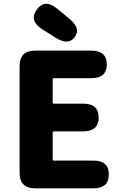

<svg xmlns="http://www.w3.org/2000/svg" viewBox="-20 -1019 670 1039"><path d="M170 0Q86 0 86 -84V-661Q86 -745 170 -745H474Q558 -745 558 -671Q558 -596 474 -596H270Q265 -596 265 -591V-463Q265 -458 270 -458H430Q514 -458 514 -383Q514 -308 430 -308H270Q265 -308 265 -303V-155Q265 -150 270 -150H485Q569 -150 569 -75Q569 0 485 0ZM385 -819Q351 -771 281 -815L208 -861Q136 -907 179 -967Q222 -1027 288 -973L355 -918Q419 -866 385 -819Z"/></svg>

Font: Resource Han Rounded JP Heavy
Style: Regular
Weight: 900
Designer: Cyano Hao (round all glyphs); Ryoko NISHIZUKA 西塚涼子 (kana, bopomofo & ideographs); Paul D. Hunt (Latin, Greek & Cyrillic)
Foundry: Cyano Hao
Version: 0.990